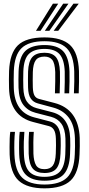

<svg xmlns="http://www.w3.org/2000/svg" viewBox="-20 -1012 481 1041"><path d="M221.2 -74Q178.2 -74 158 -97.6Q137.8 -121.2 135.5 -178.2Q134.5 -209.5 135.1 -241.5Q135.8 -273.5 137.8 -297.2H163.2Q161.2 -269.2 160.8 -241Q160.2 -212.8 161.2 -179Q163 -137.2 175.5 -116Q188 -94.8 221.2 -94.8Q252.2 -94.8 266.5 -114.4Q280.8 -134 282.5 -180Q283.5 -207.8 283.6 -224.6Q283.8 -241.5 283 -259.5Q282 -292.5 272.2 -308.2Q262.5 -324 244.2 -328.5L159.5 -350.5Q33.2 -382.8 29 -534Q28.2 -559.8 28.4 -581.8Q28.5 -603.8 29.2 -626.8Q33 -723.8 77.1 -766.5Q121.2 -809.2 221.2 -809.2Q315 -809.2 359.6 -767.9Q404.2 -726.5 408.2 -626.5Q409 -606.5 408.5 -570.1Q408 -533.8 406.8 -505.8H380.8Q382.2 -536.8 382.8 -571Q383.2 -605.2 382.5 -625.5Q379.2 -713.5 341.2 -751Q303.2 -788.5 221.2 -788.5Q135.8 -788.5 97 -751.1Q58.2 -713.8 55 -626Q54.2 -598.5 54.2 -577.8Q54.2 -557 54.8 -534.8Q58.8 -403.2 166 -375.5L250.5 -353.5Q277.2 -346.8 292.4 -325.1Q307.5 -303.5 309 -260.2Q309.5 -238.8 309.4 -222.6Q309.2 -206.5 308 -178.8Q305.8 -122.5 285.9 -98.2Q266 -74 221.2 -74ZM221.2 -32.2Q152.5 -32.2 119.8 -64.9Q87 -97.5 84 -176.2Q83 -205.5 83.6 -241.8Q84.2 -278 86.8 -297.2H112.2Q110.2 -276.2 109.2 -244.6Q108.2 -213 109.8 -176.2Q112.2 -110 138.4 -81.6Q164.5 -53.2 221.2 -53.2Q278.8 -53.2 305 -81.9Q331.2 -110.5 334 -176.2Q335 -203.2 335.2 -221.4Q335.5 -239.5 334.8 -261Q333 -312.5 313 -340.9Q293 -369.2 256.5 -378.8L172.5 -400.5Q132 -410.8 107.2 -442.5Q82.5 -474.2 80.5 -535.8Q80 -559.8 80 -581.2Q80 -602.8 80.8 -625Q83.8 -703 117.1 -735.4Q150.5 -767.8 221.2 -767.8Q290.8 -767.8 322.2 -734.5Q353.8 -701.2 356.8 -624.5Q357.5 -604.2 357 -569.8Q356.5 -535.2 355 -505.8H329.5Q330.5 -532.8 331.1 -567.2Q331.8 -601.8 331 -624.5Q328.2 -690 302.8 -718.4Q277.2 -746.8 221.2 -746.8Q165.8 -746.8 137.4 -720.4Q109 -694 106.5 -624.8Q105.8 -599.5 105.8 -578.9Q105.8 -558.2 106.5 -536.5Q107.8 -487 126.4 -460.6Q145 -434.2 178.8 -425.5L262.5 -403.8Q356.2 -379.8 360.5 -262.2Q361.2 -241 361.1 -223.2Q361 -205.5 359.8 -176.5Q356.8 -100.5 325.2 -66.4Q293.8 -32.2 221.2 -32.2ZM221.2 9.2Q127.8 9.2 82 -31.9Q36.2 -73 32.2 -174.5Q31.8 -190.8 31.8 -214.6Q31.8 -238.5 32.6 -261.2Q33.5 -284 35.8 -297.2H61.2Q58.8 -277.5 57.8 -244.2Q56.8 -211 58.2 -175.2Q61.5 -86.5 100 -49Q138.5 -11.5 221.2 -11.5Q305.2 -11.5 343.8 -49.5Q382.2 -87.5 385.5 -175.5Q386.2 -198.8 386.8 -218.4Q387.2 -238 386.2 -263.2Q383.8 -332.8 353.5 -373.4Q323.2 -414 268.5 -428.8L185.5 -451.2Q160.2 -458 146.8 -477.9Q133.2 -497.8 132.2 -537.2Q131.5 -559.2 131.6 -579.6Q131.8 -600 132.2 -624Q134.2 -678.2 154.9 -702.1Q175.5 -726 221.2 -726Q263.5 -726 283.1 -702.5Q302.8 -679 305 -623.2Q305.8 -602.8 305.2 -569.4Q304.8 -536 303.5 -505.8H277.8Q279 -535.8 279.5 -570Q280 -604.2 279.5 -621.2Q277.5 -670.2 263 -687.8Q248.5 -705.2 221.2 -705.2Q188 -705.2 173.8 -685.5Q159.5 -665.8 158 -621.5Q157.2 -597.5 157.4 -576.1Q157.5 -554.8 158 -538Q159 -507.8 167.2 -493.6Q175.5 -479.5 192 -475.5L274.5 -454Q406.2 -420 412.2 -264.2Q413 -242.2 412.6 -220.5Q412.2 -198.8 411.2 -174.5Q407.2 -75.5 362.8 -33.1Q318.2 9.2 221.2 9.2ZM175 -845 266.8 -992H295.5L199.8 -845ZM271 -845 378 -992H406.8L295.8 -845ZM223 -845 322.5 -992H351L247.8 -845Z"/></svg>

Font: Big Shoulders Inline Display ExtraBold
Style: Regular
Weight: 800
Designer: Patric King
Foundry: XO Type Co
Version: Version 1.000